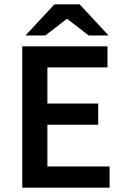

<svg xmlns="http://www.w3.org/2000/svg" viewBox="-20 -868 578 888"><path d="M83 0V-653.8H477.1V-556.2H199.2V-389.2H434.1V-291H199.2V-98.1H486.8V0ZM98.1 -704.1 231.9 -848.1H348.1L481.9 -704.1H390.1L292 -779.8H288.1L189.9 -704.1Z"/></svg>

Font: Source Sans 3 Semibold
Style: Regular
Weight: 600
Designer: Paul D. Hunt
Foundry: Adobe
Version: Version 3.052;hotconv 1.1.0;makeotfexe 2.6.0